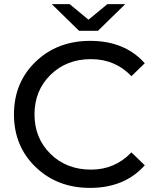

<svg xmlns="http://www.w3.org/2000/svg" viewBox="-20 -907 763 935"><path d="M457 -757H365L232 -887H319L411 -811L503 -887H590ZM423 -81Q540 -81 620 -165L685 -102Q587 8 418 8Q259 8 153.5 -93.5Q48 -195 48 -350Q48 -505 153.5 -606.5Q259 -708 419 -708Q588 -708 685 -599L620 -536Q541 -619 423 -619Q304 -619 226 -542.5Q148 -466 148 -350Q148 -234 226 -157.5Q304 -81 423 -81Z"/></svg>

Font: Montserrat
Style: Regular
Weight: 500
Designer: Julieta Ulanovsky
Foundry: Julieta Ulanovsky
Version: Version 7.200;PS 007.200;hotconv 1.0.88;makeotf.lib2.5.64775